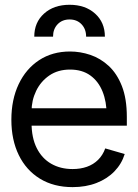

<svg xmlns="http://www.w3.org/2000/svg" viewBox="-20 -767 573 799"><path d="M282.2 11.7Q203.6 11.7 146.2 -23.4Q88.9 -58.6 58.1 -121.8Q27.3 -185.1 27.3 -268.6Q27.3 -352.5 57.6 -416.5Q87.9 -480.5 142.8 -516.6Q197.8 -552.7 271.5 -552.7Q314 -552.7 356 -538.6Q397.9 -524.4 432.4 -492.7Q466.8 -460.9 487.3 -408.7Q507.8 -356.4 507.8 -280.3V-244.1H86.9V-316.4H462.4L423.8 -289.1Q423.8 -343.8 406.7 -386.2Q389.6 -428.7 355.7 -453.1Q321.8 -477.5 271.5 -477.5Q221.2 -477.5 185.3 -452.9Q149.4 -428.2 130.4 -388.7Q111.3 -349.1 111.3 -303.7V-255.9Q111.3 -193.8 132.8 -150.9Q154.3 -107.9 192.9 -85.7Q231.4 -63.5 282.2 -63.5Q314.9 -63.5 341.8 -73Q368.7 -82.5 388.2 -101.8Q407.7 -121.1 418 -149.4L499 -126Q486.3 -85 456.3 -54Q426.3 -22.9 381.8 -5.6Q337.4 11.7 282.2 11.7ZM122.6 -614.3Q122.6 -673.8 163.3 -710.4Q204.1 -747.1 269.5 -747.1Q335 -747.1 375.7 -710.4Q416.5 -673.8 416.5 -614.3H338.4Q338.4 -646 319.3 -666Q300.3 -686 269.5 -686Q238.8 -686 219.7 -666Q200.7 -646 200.7 -614.3Z"/></svg>

Font: Inter Tight
Style: Regular
Weight: 400
Designer: Rasmus Andersson
Foundry: rsms
Version: Version 3.002